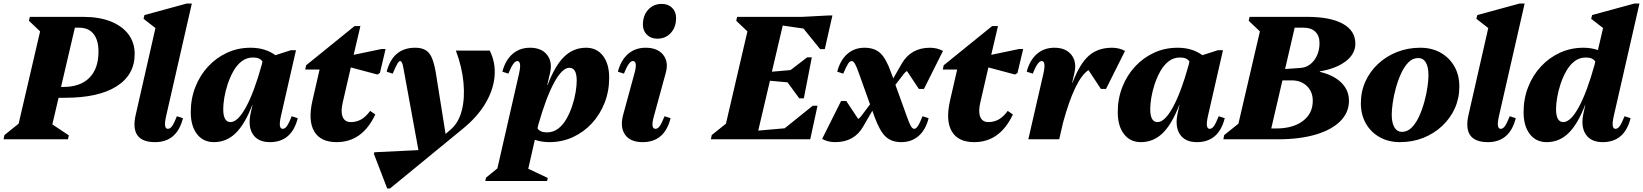

<svg xmlns="http://www.w3.org/2000/svg" viewBox="-48 -785 9259 1082"><path d="M-28 0 -23 -24 57 -88 178 -608 115 -668 120 -690H421Q510 -690 575 -664.5Q640 -639 675.5 -592Q711 -545 711 -481Q711 -363 609 -298.5Q507 -234 319 -234H282L247 -84L340 -22L335 0ZM398 -629H374L296 -295H309Q404 -295 455.5 -346.5Q507 -398 507 -494Q507 -559 479 -594Q451 -629 398 -629Z M826 16Q681 16 717 -139L828 -627L761 -679L766 -700L1004 -765H1033L888 -130Q872 -59 898 -59Q911 -59 922 -74.5Q933 -90 949 -130L983 -119Q949 16 826 16Z M1157 16Q1097 16 1062 -29.5Q1027 -75 1027 -153Q1027 -229 1053 -295Q1079 -361 1125 -410.5Q1171 -460 1232 -488Q1293 -516 1364 -516Q1447 -516 1504 -474L1591 -502H1620L1535 -130Q1519 -59 1545 -59Q1558 -59 1569 -74.5Q1580 -90 1596 -130L1630 -119Q1596 16 1473 16Q1406 16 1377 -28.5Q1348 -73 1365 -149L1375 -194H1374Q1332 -85 1280 -34.5Q1228 16 1157 16ZM1210 -170Q1210 -97 1251 -97Q1292 -97 1338 -181Q1384 -265 1427 -420L1431 -438Q1417 -461 1378 -461Q1342 -461 1314.5 -440Q1287 -419 1267.5 -384.5Q1248 -350 1235 -310.5Q1222 -271 1216 -234Q1210 -197 1210 -170Z M1849 16Q1758 16 1722.5 -45Q1687 -106 1713 -219L1753 -393H1672L1677 -417L1950 -638H1983L1945 -476L2103 -509H2125L2093 -374L2079 -365L1929 -405L1884 -210Q1871 -156 1883 -126.5Q1895 -97 1929 -97Q1961 -97 1987.5 -112Q2014 -127 2038 -160L2067 -140Q1994 16 1849 16Z M2134 277 2059 82 2062 73 2310 61 2226 -398Q2222 -422 2217.5 -431.5Q2213 -441 2207 -441Q2200 -441 2191 -425.5Q2182 -410 2165 -370L2131 -381Q2166 -516 2292 -516Q2345 -516 2370 -485.5Q2395 -455 2408 -375L2463 -30L2495 -58Q2537 -95 2554.5 -163Q2572 -231 2564 -319Q2556 -407 2521 -500H2712Q2746 -431 2739 -354Q2732 -277 2687 -201.5Q2642 -126 2561 -60L2150 277Z M2687 235 2691 216 2755 164 2877 -370Q2893 -441 2867 -441Q2845 -441 2817 -370L2783 -381Q2800 -446 2840.5 -481Q2881 -516 2939 -516Q3003 -516 3034.5 -476.5Q3066 -437 3052 -375L3036 -306H3038Q3080 -416 3132 -466Q3184 -516 3255 -516Q3315 -516 3350 -470.5Q3385 -425 3385 -347Q3385 -271 3359 -205Q3333 -139 3287 -89.5Q3241 -40 3180 -12Q3119 16 3048 16Q3004 16 2966 3L2929 166L3039 218L3035 235ZM2985 -80 2981 -62Q2995 -39 3034 -39Q3070 -39 3097.5 -60Q3125 -81 3144.5 -115.5Q3164 -150 3177 -189.5Q3190 -229 3196 -266Q3202 -303 3202 -330Q3202 -403 3161 -403Q3120 -403 3074.5 -319Q3029 -235 2985 -80Z M3574 16Q3504 16 3474.5 -26Q3445 -68 3464 -139L3527 -370Q3547 -441 3518 -441Q3496 -441 3468 -370L3434 -381Q3451 -446 3491.5 -481Q3532 -516 3590 -516Q3657 -516 3689 -476.5Q3721 -437 3704 -375L3637 -130Q3617 -59 3646 -59Q3659 -59 3670 -74.5Q3681 -90 3697 -130L3731 -119Q3697 16 3574 16ZM3656 -567Q3620 -567 3597.5 -589.5Q3575 -612 3575 -646Q3575 -698 3605 -730.5Q3635 -763 3681 -763Q3717 -763 3739.5 -741Q3762 -719 3762 -684Q3762 -632 3732.5 -599.5Q3703 -567 3656 -567Z M3958 0 3963 -24 4043 -88 4164 -608 4101 -668 4106 -690H4472L4624 -698H4643L4600 -508H4574L4480 -624L4363 -641L4302 -381L4407 -390L4501 -462H4527L4482 -231H4456L4390 -321L4291 -330L4225 -49L4374 -62L4532 -189H4559L4518 0Z M4658 16Q4618 16 4585 -2L4692 -216H4721L4788 -115Q4798 -120 4807 -133L4855 -197L4793 -370Q4779 -410 4770 -425.5Q4761 -441 4751 -441Q4741 -441 4731 -425.5Q4721 -410 4704 -370L4670 -381Q4687 -446 4727 -481Q4767 -516 4824 -516Q4880 -516 4913 -485.5Q4946 -455 4974 -375L4986 -343L5034 -427Q5086 -516 5193 -516Q5233 -516 5266 -498L5159 -284H5130L5063 -385Q5054 -380 5044 -367L4998 -307L5062 -130Q5076 -90 5085 -74.5Q5094 -59 5104 -59Q5114 -59 5124.5 -74.5Q5135 -90 5151 -130L5185 -119Q5169 -54 5129 -19Q5089 16 5031 16Q4976 16 4943 -15Q4910 -46 4881 -125L4868 -161L4817 -73Q4767 16 4658 16Z M5442 16Q5351 16 5315.5 -45Q5280 -106 5306 -219L5346 -393H5265L5270 -417L5543 -638H5576L5538 -476L5696 -509H5718L5686 -374L5672 -365L5522 -405L5477 -210Q5464 -156 5476 -126.5Q5488 -97 5522 -97Q5554 -97 5580.5 -112Q5607 -127 5631 -160L5660 -140Q5587 16 5442 16Z M5747 0 5832 -370Q5848 -441 5822 -441Q5800 -441 5772 -370L5738 -381Q5755 -446 5795.5 -481Q5836 -516 5894 -516Q5958 -516 5989.5 -476.5Q6021 -437 6007 -375L5994 -319H5996Q6037 -426 6088 -471Q6139 -516 6219 -516Q6259 -516 6292 -498L6185 -284H6156L6086 -390Q6010 -340 5943 -95L5921 0Z M6381 16Q6321 16 6286 -29.5Q6251 -75 6251 -153Q6251 -229 6277 -295Q6303 -361 6349 -410.5Q6395 -460 6456 -488Q6517 -516 6588 -516Q6671 -516 6728 -474L6815 -502H6844L6759 -130Q6743 -59 6769 -59Q6782 -59 6793 -74.5Q6804 -90 6820 -130L6854 -119Q6820 16 6697 16Q6630 16 6601 -28.5Q6572 -73 6589 -149L6599 -194H6598Q6556 -85 6504 -34.5Q6452 16 6381 16ZM6434 -170Q6434 -97 6475 -97Q6516 -97 6562 -181Q6608 -265 6651 -420L6655 -438Q6641 -461 6602 -461Q6566 -461 6538.5 -440Q6511 -419 6491.5 -384.5Q6472 -350 6459 -310.5Q6446 -271 6440 -234Q6434 -197 6434 -170Z M6846 0 6851 -24 6931 -88 7052 -608 6989 -668 6994 -690H7318Q7449 -690 7519.5 -651Q7590 -612 7590 -539Q7590 -481 7535.5 -439.5Q7481 -398 7390 -383V-380Q7467 -362 7510.5 -319.5Q7554 -277 7554 -217Q7554 -151 7505 -102Q7456 -53 7366 -26.5Q7276 0 7153 0ZM7300 -629H7248L7194 -396L7279 -402Q7327 -405 7357.5 -445Q7388 -485 7388 -543Q7388 -583 7364.5 -606Q7341 -629 7300 -629ZM7232 -332H7179L7116 -61H7143Q7238 -61 7294 -103Q7350 -145 7350 -217Q7350 -268 7317 -300Q7284 -332 7232 -332Z M7841 16Q7777 16 7727 -12Q7677 -40 7649 -89.5Q7621 -139 7621 -203Q7621 -269 7646.5 -325.5Q7672 -382 7718 -425Q7764 -468 7825 -492Q7886 -516 7956 -516Q8021 -516 8070.5 -488Q8120 -460 8148 -411Q8176 -362 8176 -297Q8176 -231 8150.5 -174.5Q8125 -118 8079 -75Q8033 -32 7972.5 -8Q7912 16 7841 16ZM7853 -42Q7884 -42 7908 -66.5Q7932 -91 7949.5 -129.5Q7967 -168 7979 -212Q7991 -256 7996.5 -295.5Q8002 -335 8002 -361Q8002 -408 7987 -433Q7972 -458 7944 -458Q7913 -458 7889 -433.5Q7865 -409 7847.5 -370.5Q7830 -332 7818 -288Q7806 -244 7800.5 -204.5Q7795 -165 7795 -139Q7795 -93 7810 -67.5Q7825 -42 7853 -42Z M8337 16Q8192 16 8228 -139L8339 -627L8272 -679L8277 -700L8515 -765H8544L8399 -130Q8383 -59 8409 -59Q8422 -59 8433 -74.5Q8444 -90 8460 -130L8494 -119Q8460 16 8337 16Z M8668 16Q8608 16 8573 -29.5Q8538 -75 8538 -153Q8538 -229 8564 -295Q8590 -361 8636 -410.5Q8682 -460 8743 -488Q8804 -516 8875 -516Q8919 -516 8957 -503L8986 -627L8919 -679L8924 -700L9162 -765H9191L9046 -130Q9030 -59 9056 -59Q9069 -59 9080 -74.5Q9091 -90 9107 -130L9141 -119Q9107 16 8984 16Q8917 16 8888 -28.5Q8859 -73 8876 -149L8886 -194H8885Q8843 -85 8791 -34.5Q8739 16 8668 16ZM8721 -170Q8721 -97 8762 -97Q8803 -97 8849 -181Q8895 -265 8938 -420L8942 -438Q8928 -461 8889 -461Q8853 -461 8825.5 -440Q8798 -419 8778.5 -384.5Q8759 -350 8746 -310.5Q8733 -271 8727 -234Q8721 -197 8721 -170Z"/></svg>

Font: Platypi ExtraBold
Style: Italic
Weight: 800
Italic angle: -13°
Designer: David Sargent
Foundry: Bolt Cutter Type
Version: Version 1.200; ttfautohint (v1.8.4.7-5d5b)